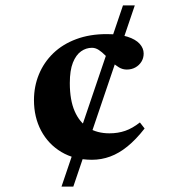

<svg xmlns="http://www.w3.org/2000/svg" viewBox="-20 -695 660 715"><path d="M209 0 438 -675H482L253 0ZM377.5 -568Q424.5 -568 454.8 -558.2Q485 -548.5 500 -532Q515 -515.5 515 -495.5Q515 -478.5 506.5 -465Q498 -451.5 484 -443.8Q470 -436 452 -436Q436.5 -436 422.8 -444.2Q409 -452.5 396.5 -464.5Q384 -476.5 372 -488.8Q360 -501 347.8 -509Q335.5 -517 322.5 -517Q300.5 -517 281.8 -503.8Q263 -490.5 251.5 -461.8Q240 -433 240 -385.5Q240 -322.5 258 -281Q276 -239.5 309 -219Q342 -198.5 387.5 -198.5Q419.5 -198.5 446.2 -207.8Q473 -217 501 -239L518.5 -216.5Q486.5 -175.5 454.8 -149.8Q423 -124 390.2 -112Q357.5 -100 322.5 -100Q257 -100 208.5 -129Q160 -158 133.2 -208.2Q106.5 -258.5 106.5 -322Q106.5 -373.5 125 -418.2Q143.5 -463 178.5 -496.8Q213.5 -530.5 263.8 -549.2Q314 -568 377.5 -568Z"/></svg>

Font: Newsreader 24pt
Style: Bold
Weight: 700
Designer: Hugues Gentile
Foundry: Production Type
Version: Version 1.003